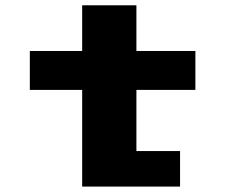

<svg xmlns="http://www.w3.org/2000/svg" viewBox="-20 -688 890 708"><path d="M90 -356.5V-500H283V-668.5H483V-500H700.5V-356.5H483V-131H644V0H283V-356.5Z"/></svg>

Font: League Mono Wide ExtraBold
Style: Regular
Weight: 800
Width: 8
Designer: Tyler Finck
Foundry: The League of Moveable Type / Tyler Finck
Version: Version 2.210